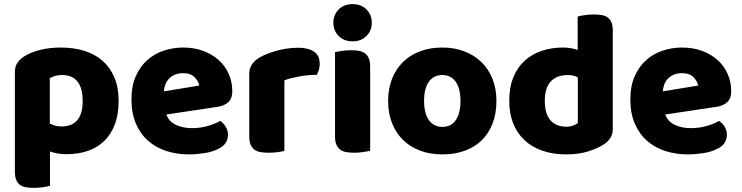

<svg xmlns="http://www.w3.org/2000/svg" viewBox="-20 -731 3588 929"><path d="M275 -501Q335 -501 386.5 -485.5Q438 -470 475 -438Q512 -406 533 -357.5Q554 -309 554 -242Q554 -178 536 -130Q518 -82 485 -49.5Q452 -17 405.5 -1Q359 15 302 15Q259 15 222 2V168Q212 171 190 174.5Q168 178 145 178Q123 178 105.5 175Q88 172 76 163Q64 154 58 138.5Q52 123 52 98V-382Q52 -409 63.5 -426Q75 -443 95 -457Q126 -477 172 -489Q218 -501 275 -501ZM277 -119Q380 -119 380 -242Q380 -306 354.5 -337Q329 -368 281 -368Q262 -368 247 -363.5Q232 -359 221 -353V-133Q233 -127 247 -123Q261 -119 277 -119Z M894 16Q835 16 784.5 -0.5Q734 -17 696.5 -50Q659 -83 637.5 -133Q616 -183 616 -250Q616 -316 637.5 -363.5Q659 -411 694 -441.5Q729 -472 774 -486.5Q819 -501 866 -501Q919 -501 962.5 -485Q1006 -469 1037.5 -441Q1069 -413 1086.5 -374Q1104 -335 1104 -289Q1104 -255 1085 -237Q1066 -219 1032 -214L785 -177Q796 -144 830 -127.5Q864 -111 908 -111Q949 -111 985.5 -121.5Q1022 -132 1045 -146Q1061 -136 1072 -118Q1083 -100 1083 -80Q1083 -35 1041 -13Q1009 4 969 10Q929 16 894 16ZM866 -377Q842 -377 824.5 -369Q807 -361 796 -348.5Q785 -336 779.5 -320.5Q774 -305 773 -289L944 -317Q941 -337 922 -357Q903 -377 866 -377Z M1356 -1Q1346 2 1324.5 5Q1303 8 1280 8Q1258 8 1240.5 5Q1223 2 1211 -7Q1199 -16 1192.5 -31.5Q1186 -47 1186 -72V-372Q1186 -395 1194.5 -411.5Q1203 -428 1219 -441Q1235 -454 1258.5 -464.5Q1282 -475 1309 -483Q1336 -491 1365 -495.5Q1394 -500 1423 -500Q1471 -500 1499 -481.5Q1527 -463 1527 -421Q1527 -407 1523 -393.5Q1519 -380 1513 -369Q1492 -369 1470 -367Q1448 -365 1427 -361Q1406 -357 1387.5 -352.5Q1369 -348 1356 -342Z M1593 -621Q1593 -659 1618.5 -685Q1644 -711 1686 -711Q1728 -711 1753.5 -685Q1779 -659 1779 -621Q1779 -583 1753.5 -557Q1728 -531 1686 -531Q1644 -531 1618.5 -557Q1593 -583 1593 -621ZM1771 -1Q1760 1 1738.5 4.5Q1717 8 1695 8Q1673 8 1655.5 5Q1638 2 1626 -7Q1614 -16 1607.5 -31.5Q1601 -47 1601 -72V-479Q1612 -481 1633.5 -484.5Q1655 -488 1677 -488Q1699 -488 1716.5 -485Q1734 -482 1746 -473Q1758 -464 1764.5 -448.5Q1771 -433 1771 -408Z M2382 -243Q2382 -181 2363 -132.5Q2344 -84 2309.5 -51Q2275 -18 2227 -1Q2179 16 2120 16Q2061 16 2013 -2Q1965 -20 1930.5 -53.5Q1896 -87 1877 -135Q1858 -183 1858 -243Q1858 -302 1877 -350Q1896 -398 1930.5 -431.5Q1965 -465 2013 -483Q2061 -501 2120 -501Q2179 -501 2227 -482.5Q2275 -464 2309.5 -430.5Q2344 -397 2363 -349Q2382 -301 2382 -243ZM2032 -243Q2032 -182 2055.5 -149.5Q2079 -117 2121 -117Q2163 -117 2185.5 -150Q2208 -183 2208 -243Q2208 -303 2185 -335.5Q2162 -368 2120 -368Q2078 -368 2055 -335.5Q2032 -303 2032 -243Z M2444 -243Q2444 -309 2464 -357.5Q2484 -406 2519.5 -438Q2555 -470 2602.5 -485.5Q2650 -501 2705 -501Q2725 -501 2744 -497.5Q2763 -494 2775 -489V-651Q2785 -654 2807 -657.5Q2829 -661 2852 -661Q2874 -661 2891.5 -658Q2909 -655 2921 -646Q2933 -637 2939 -621.5Q2945 -606 2945 -581V-107Q2945 -60 2901 -32Q2872 -13 2826 1.5Q2780 16 2720 16Q2655 16 2603.5 -2Q2552 -20 2516.5 -54Q2481 -88 2462.5 -135.5Q2444 -183 2444 -243ZM2728 -368Q2674 -368 2645 -337Q2616 -306 2616 -243Q2616 -181 2643 -149.5Q2670 -118 2721 -118Q2739 -118 2753.5 -123.5Q2768 -129 2776 -136V-356Q2756 -368 2728 -368Z M3308 16Q3249 16 3198.5 -0.5Q3148 -17 3110.5 -50Q3073 -83 3051.5 -133Q3030 -183 3030 -250Q3030 -316 3051.5 -363.5Q3073 -411 3108 -441.5Q3143 -472 3188 -486.5Q3233 -501 3280 -501Q3333 -501 3376.5 -485Q3420 -469 3451.5 -441Q3483 -413 3500.5 -374Q3518 -335 3518 -289Q3518 -255 3499 -237Q3480 -219 3446 -214L3199 -177Q3210 -144 3244 -127.5Q3278 -111 3322 -111Q3363 -111 3399.5 -121.5Q3436 -132 3459 -146Q3475 -136 3486 -118Q3497 -100 3497 -80Q3497 -35 3455 -13Q3423 4 3383 10Q3343 16 3308 16ZM3280 -377Q3256 -377 3238.5 -369Q3221 -361 3210 -348.5Q3199 -336 3193.5 -320.5Q3188 -305 3187 -289L3358 -317Q3355 -337 3336 -357Q3317 -377 3280 -377Z"/></svg>

Font: Baloo Paaji
Style: Regular
Weight: 400
Designer: Shuchita Grover and Ek Type
Foundry: Ek Type
Version: Version 1.007;PS 1.000;hotconv 1.0.88;makeotf.lib2.5.647800